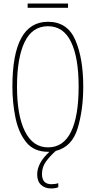

<svg xmlns="http://www.w3.org/2000/svg" viewBox="-20 -847 540 1084"><path d="M364 -803V-827H136V-803ZM269 217Q293 217 309 210V187Q293 193 270 193Q217 193 217 135Q217 97 239 66Q261 35 295 5Q387 -18 418.5 -123Q450 -228 450 -358Q450 -517 405.5 -620.5Q361 -724 251 -724Q50 -724 50 -358Q50 -266 67.5 -181.5Q85 -97 128.5 -43.5Q172 10 251 10Q255 10 259 10Q190 73 190 138Q190 177 212 197Q234 217 269 217ZM76 -358Q76 -520 119 -609.5Q162 -699 251 -699Q338 -699 381 -610.5Q424 -522 424 -358Q424 -191 381 -103Q338 -15 251 -15Q166 -15 121 -105Q76 -195 76 -358Z"/></svg>

Font: Noto Sans Mono UI Condensed Thin
Style: Regular
Weight: 250
Width: 3
Designer: Monotype Design team
Foundry: Monotype Imaging Inc.
Version: 1.000